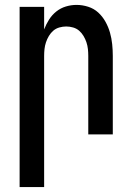

<svg xmlns="http://www.w3.org/2000/svg" viewBox="-20 -548 540 783"><path d="M60 215V-520H160V-428Q168 -449 180 -468Q192 -487 209.5 -501Q227 -515 248.5 -521.5Q270 -528 292 -528Q316 -528 339.5 -520.5Q363 -513 380.5 -497Q398 -481 410 -459.5Q422 -438 428.5 -415Q435 -392 437.5 -368Q440 -344 440 -320V0H340V-320Q340 -334 338.5 -348Q337 -362 332.5 -375.5Q328 -389 320.5 -401.5Q313 -414 302.5 -423Q292 -432 278 -436Q264 -440 250 -440Q236 -440 222 -436Q208 -432 197.5 -423Q187 -414 179.5 -401.5Q172 -389 167.5 -375.5Q163 -362 161.5 -348Q160 -334 160 -320V215Z"/></svg>

Font: Iosevka Term Curly Semibold
Style: Regular
Weight: 600
Designer: Belleve Invis
Foundry: Belleve Invis
Version: Version 32.3.0